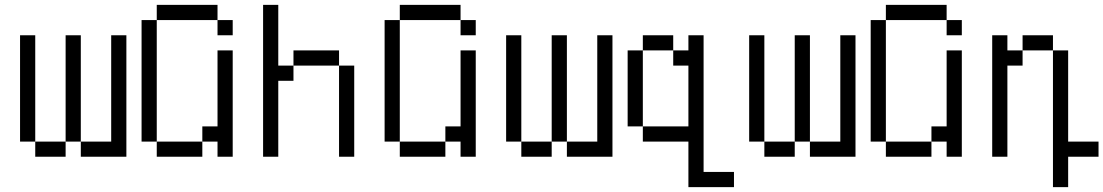

<svg xmlns="http://www.w3.org/2000/svg" viewBox="-20 -645 4540 790"><path d="M125 -62.5V0H250V-62.5ZM125 -62.5V-500H62.5V-62.5ZM250 -62.5H312.5V0H500Q500 0 500 -500H437.5V-62.5H312.5V-500H250Z M937.5 -500V-562.5H875V-500ZM625 -62.5V0H812.5V-62.5ZM625 -62.5Q625 -62.5 625 -562.5H562.5Q562.5 -562.5 562.5 -62.5ZM875 -62.5V0H937.5V-437.5H875V-125H812.5V-62.5ZM625 -562.5H875V-625H625Z M1062.5 -625Q1062.5 -625 1062.5 0H1125V-312.5H1187.5V-375H1125Q1125 -375 1125 -625ZM1375 -375Q1375 -375 1375 0H1437.5Q1437.5 0 1437.5 -375ZM1187.5 -375H1375V-437.5H1187.5Z M1937.5 -500V-562.5H1875V-500ZM1625 -62.5V0H1812.5V-62.5ZM1625 -62.5Q1625 -62.5 1625 -562.5H1562.5Q1562.5 -562.5 1562.5 -62.5ZM1875 -62.5V0H1937.5V-437.5H1875V-125H1812.5V-62.5ZM1625 -562.5H1875V-625H1625Z M2125 -62.5V0H2250V-62.5ZM2125 -62.5V-500H2062.5V-62.5ZM2250 -62.5H2312.5V0H2500Q2500 0 2500 -500H2437.5V-62.5H2312.5V-500H2250Z M3000 125V62.5H2875V-500H2812.5V-437.5H2750V-375H2812.5Q2812.5 -375 2812.5 -125H2625V-62.5H2812.5V125ZM2625 -125V-437.5H2562.5V-125ZM2625 -437.5H2750V-500H2625Z M3125 -62.5V0H3250V-62.5ZM3125 -62.5V-500H3062.5V-62.5ZM3250 -62.5H3312.5V0H3500Q3500 0 3500 -500H3437.5V-62.5H3312.5V-500H3250Z M3937.5 -500V-562.5H3875V-500ZM3625 -62.5V0H3812.5V-62.5ZM3625 -62.5Q3625 -62.5 3625 -562.5H3562.5Q3562.5 -562.5 3562.5 -62.5ZM3875 -62.5V0H3937.5V-437.5H3875V-125H3812.5V-62.5ZM3625 -562.5H3875V-625H3625Z M4500 0V-62.5H4375Q4375 -62.5 4375 -437.5H4312.5V125H4375Q4375 125 4375 0ZM4062.5 -500Q4062.5 -500 4062.5 0H4125Q4125 0 4125 -375H4187.5V-437.5H4125V-500ZM4187.5 -437.5H4312.5V-500H4187.5Z"/></svg>

Font: CalcUnifontExMono
Style: Regular
Weight: 500
Version: Version 15.0.06